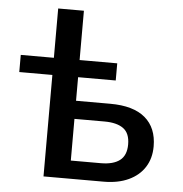

<svg xmlns="http://www.w3.org/2000/svg" viewBox="-51 -754 765 803"><g transform="rotate(5 331.5 -352.5)"><path d="M161 0V-426H22V-498H161V-705H269V-498H427V-426H269V-327H413Q510 -327 559.5 -285Q609 -243 609 -165Q609 -115 585.5 -78Q562 -41 518 -20.5Q474 0 413 0ZM269 -76H395Q447 -76 474.5 -97Q502 -118 502 -164Q502 -211 474.5 -231Q447 -251 395 -251H269Z"/></g></svg>

Font: Nunito Sans 7pt SemiCondensed SemiBold
Style: Regular
Weight: 600
Width: 4
Designer: Vernon Adams
Foundry: Vernon Adams
Version: Version 3.101;gftools[0.9.27]